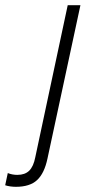

<svg xmlns="http://www.w3.org/2000/svg" viewBox="-132 -501 356 740"><path d="M-71 219Q-81 219 -92 217.5Q-103 216 -112 213L-102 166Q-85 173 -65 173Q-36 173 -19.5 157Q-3 141 4 105L129 -481H178L51 110Q39 167 11 193Q-17 219 -71 219Z"/></svg>

Font: Red Hat Text
Style: Italic
Weight: 300
Italic angle: -12°
Designer: Pentagram, MCKL
Foundry: Pentagram, MCKL
Version: Version 1.023